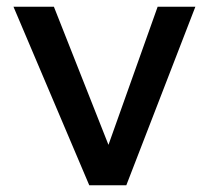

<svg xmlns="http://www.w3.org/2000/svg" viewBox="-20 -550 620 570"><path d="M20 -530H140L302 -120L448 -530H560L355 0H245Z"/></svg>

Font: .
Style: 
Weight: 500
Designer: A.Korolkova, Vitaly Kuzmin
Foundry: ParaType Ltd
Version: Version 1.000; Glyphs 3.2, build 3192.0